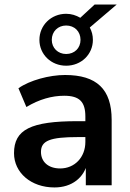

<svg xmlns="http://www.w3.org/2000/svg" viewBox="-20 -822 576 852"><path d="M221.6 9.8C299 9.8 353.9 -33.3 368.6 -102H360.8V0H475.5V-290.2C475.5 -426.5 408.8 -489.2 268.6 -489.2C199 -489.2 111.8 -465.7 61.8 -430.4L97.1 -347.1C153.9 -381.4 210.8 -397.1 264.7 -397.1C332.4 -397.1 358.8 -370.6 358.8 -304.9V-192.2C358.8 -123.5 310.8 -74.5 247.1 -74.5C193.1 -74.5 161.8 -104.9 161.8 -148C161.8 -198 202.9 -213.7 325.5 -213.7H373.5V-284.3H324.5C116.7 -284.3 42.2 -247.1 42.2 -142.2C42.2 -55.9 117.6 9.8 221.6 9.8ZM273.5 -530.4C340.2 -530.4 392.2 -580.4 392.2 -645.1C392.2 -665.7 387.3 -683.3 378.4 -700L498 -802H400L336.3 -743.1C317.6 -753.9 297.1 -760.8 273.5 -760.8C206.9 -760.8 154.9 -709.8 154.9 -645.1C154.9 -580.4 206.9 -530.4 273.5 -530.4ZM273.5 -582.4C237.3 -582.4 209.8 -608.8 209.8 -645.1C209.8 -682.4 237.3 -708.8 273.5 -708.8C310.8 -708.8 337.3 -682.4 337.3 -645.1C337.3 -608.8 310.8 -582.4 273.5 -582.4Z"/></svg>

Font: LL Pando Sans
Style: Bold
Weight: 700
Designer: Joshua Smith
Foundry: Joshua Smith
Version: Version 1.000;Glyphs 3.2.1 (3258)